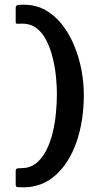

<svg xmlns="http://www.w3.org/2000/svg" viewBox="-20 -720 413 820"><path d="M47 68V11Q47 4 50.5 1Q54 -2 72 -2Q108 -2 134 -22.5Q160 -43 177.5 -77.5Q195 -112 205 -153.5Q215 -195 219 -238Q223 -281 223 -318Q223 -348 219.5 -387.5Q216 -427 206.5 -467.5Q197 -508 180.5 -542.5Q164 -577 138 -598Q112 -619 75 -619Q59 -619 53 -618.5Q47 -618 47 -627V-686Q47 -693 51 -696.5Q55 -700 80 -700Q133 -700 174 -677Q215 -654 246 -614Q277 -574 297.5 -524Q318 -474 328 -420.5Q338 -367 338 -316Q338 -203 306.5 -113Q275 -23 217 28.5Q159 80 80 80Q55 80 51 78Q47 76 47 68Z"/></svg>

Font: Glory Thin
Style: Bold
Weight: 700
Version: Version 1.011